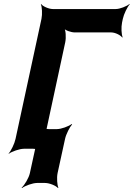

<svg xmlns="http://www.w3.org/2000/svg" viewBox="-20 -757 680 977"><path d="M601 -642 605 -661C610 -685 628 -722 640 -735L639 -737C625 -725 590 -711 569 -711H249C228 -711 197 -725 189 -737L188 -735C194 -722 196 -685 191 -661L59 -50C54 -26 36 11 24 24V26C40 14 79 0 102 0H148C171 0 203 14 213 26L216 24C207 11 201 -26 206 -50L312 -542C317 -566 315 -606 305 -618L302 -616C309 -603 341 -592 361 -592H546C566 -592 594 -578 602 -566L604 -568C598 -581 596 -618 601 -642ZM273 124 311 -50C316 -74 335 -111 347 -124L345 -126C329 -114 292 -100 269 -100H229C206 -100 172 -114 162 -126L160 -124C169 -111 175 -74 170 -50L132 124C127 148 105 185 90 198L92 200C108 188 146 174 169 174H209C232 174 265 188 275 200L277 198C271 185 268 148 273 124Z"/></svg>

Font: Asimov
Style: EdgeExtremeIt
Weight: 500
Designer: Google
Version: Version 2.000980: 2014